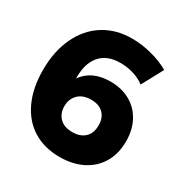

<svg xmlns="http://www.w3.org/2000/svg" viewBox="-164 -846 959 991"><g transform="rotate(30 315.0 -350.5)"><path d="M355 -570Q274 -570 233.5 -521.5Q193 -473 195 -386Q248 -461 358 -461Q425 -461 475.5 -432.5Q526 -404 553.5 -352.5Q581 -301 581 -233Q581 -160 549 -105.5Q517 -51 458.5 -21.5Q400 8 323 8Q231 8 164 -34Q97 -76 61 -154.5Q25 -233 25 -339Q25 -450 64.5 -534Q104 -618 176 -663.5Q248 -709 344 -709Q402 -709 462.5 -693Q523 -677 567 -651L499 -525Q470 -547 432.5 -558.5Q395 -570 355 -570ZM214 -232Q214 -190 240 -163Q266 -136 316 -136Q363 -136 390 -161.5Q417 -187 417 -234Q417 -279 391 -304.5Q365 -330 319 -330Q269 -330 241.5 -302.5Q214 -275 214 -232Z"/></g></svg>

Font: Montserrat V1
Style: Bold
Weight: 700
Designer: Julieta Ulanovsky
Foundry: Julieta Ulanovsky
Version: Version 6.001